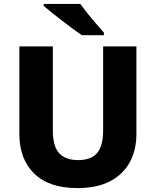

<svg xmlns="http://www.w3.org/2000/svg" viewBox="-20 -951 796 981"><path d="M677 -267Q677 -185 643.5 -123Q610 -61 543.5 -25.5Q477 10 375 10Q231 10 155 -64Q79 -138 79 -266V-714H250V-285Q250 -203 282.5 -168Q315 -133 379 -133Q446 -133 476.5 -169.5Q507 -206 507 -286V-714H677ZM390 -931Q406 -909 428 -881.5Q450 -854 472.5 -828.5Q495 -803 511 -784V-771H399Q379 -784 352.5 -803.5Q326 -823 297.5 -845Q269 -867 244 -887Q219 -907 203 -921V-931Z"/></svg>

Font: Noto Sans Kannada ExtraBold
Style: Regular
Weight: 800
Designer: Jelle Bosma - Monotype Design Team
Foundry: Monotype Imaging Inc.
Version: Version 2.005; ttfautohint (v1.8.4.7-5d5b)